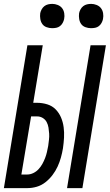

<svg xmlns="http://www.w3.org/2000/svg" viewBox="-28 -968 565 988"><path d="M317 0 438 -735H517L396 0ZM-8 0 113 -735H192L143 -439H162Q190 -439 215.5 -431Q241 -423 258.5 -405Q276 -387 286 -363.5Q296 -340 299.5 -313.5Q303 -287 301.5 -260Q300 -233 296 -205Q292 -181 285.5 -157.5Q279 -134 268.5 -111Q258 -88 242 -67Q226 -46 205.5 -30Q185 -14 161 -7Q137 0 113 0ZM112 -70Q128 -70 143.5 -77.5Q159 -85 170.5 -97.5Q182 -110 190 -124.5Q198 -139 204 -154.5Q210 -170 213.5 -185.5Q217 -201 220 -217Q222 -233 224 -249Q226 -265 225 -280.5Q224 -296 221.5 -311.5Q219 -327 212 -340Q205 -353 192 -361Q179 -369 163 -369H132L82 -70ZM440 -823Q426 -823 412 -828Q398 -833 390 -844Q382 -855 379.5 -870Q377 -885 379 -900Q381 -910 386.5 -920Q392 -930 400.5 -936.5Q409 -943 419.5 -945.5Q430 -948 441 -948Q455 -948 469 -942.5Q483 -937 491.5 -926Q500 -915 502.5 -900Q505 -885 502 -870Q500 -860 494.5 -850Q489 -840 480.5 -833.5Q472 -827 461.5 -825Q451 -823 440 -823ZM240 -823Q226 -823 212 -828Q198 -833 190 -844Q182 -855 179.5 -870Q177 -885 179 -900Q181 -910 186.5 -920Q192 -930 200.5 -936.5Q209 -943 219.5 -945.5Q230 -948 241 -948Q255 -948 269 -942.5Q283 -937 291.5 -926Q300 -915 302.5 -900Q305 -885 302 -870Q300 -860 294.5 -850Q289 -840 280.5 -833.5Q272 -827 261.5 -825Q251 -823 240 -823Z"/></svg>

Font: Iosevka Term Oblique
Style: Regular
Weight: 400
Italic angle: -9°
Monospace: yes
Designer: Belleve Invis
Foundry: Belleve Invis
Version: Version 31.4.0